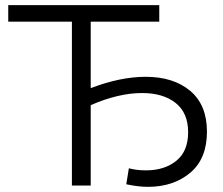

<svg xmlns="http://www.w3.org/2000/svg" viewBox="-20 -720 865 745"><path d="M545 -422Q653 -422 718 -367.5Q783 -313 783 -209Q783 -104 718 -49.5Q653 5 554 5Q517 5 470 -5L480 -67Q509 -59 547 -59Q618 -59 664 -96Q710 -133 710 -207Q710 -282 661.5 -320.5Q613 -359 531 -359Q440 -359 332 -312V0H259V-636H12V-700H598V-636H332V-378Q447 -422 545 -422Z"/></svg>

Font: APTA Sans Regular
Style: Regular
Weight: 400
Version: Version 7.200